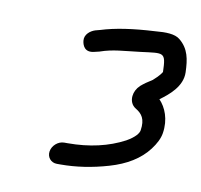

<svg xmlns="http://www.w3.org/2000/svg" viewBox="-52 -705 499 476"><g transform="rotate(10 197.5 -466.5)"><path d="M96.6 -310C94.2 -295 104.7 -282.5 119.7 -282.5H128.7C167.7 -282.5 207.7 -288.5 248.8 -300.5C290.6 -312.6 323.4 -332.3 344.8 -360.6C355.8 -375.1 363.1 -389.2 365.3 -403C371 -438.7 358.7 -467.3 342.3 -484.4C363.4 -499.8 395.9 -525.3 394.7 -561.4C393.6 -593.9 389.7 -620 364.7 -640.2C352.1 -650.4 330.3 -651.1 301.8 -648.5C247.6 -645.6 203.5 -639.2 167.8 -628L156.4 -625L156 -624.9C143.6 -620.9 130.2 -610.3 131.6 -595.1C132.6 -584.2 138.5 -565.4 163.8 -572.2L175.7 -575L176.4 -575.3C208.2 -586.2 233.1 -586.5 276.4 -591.9C333.8 -599 337.9 -603.5 339.3 -552.6C338.8 -551 333 -542 317.8 -528.7C306.7 -521.9 297.4 -515.4 289.8 -508.8L289.5 -508.6L289.2 -508.3C280.8 -500.3 276 -490.3 275.1 -480.8C273.8 -469.1 278.2 -457.7 288.5 -451.5C304.8 -441.7 314.5 -429.4 309.9 -400.3C308.7 -393 301 -382.1 279.1 -369.7C239.3 -348.6 191.9 -337.5 137.5 -337.5H128.5C113.4 -337.5 99 -325 96.6 -310Z"/></g></svg>

Font: MewTooHand
Style: BdIta
Weight: 400
Designer: Mew Too, Robert Jablonski
Version: Version 0.77